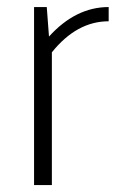

<svg xmlns="http://www.w3.org/2000/svg" viewBox="-20 -533 350 553"><path d="M78.1 0V-512.7H114.7L121.1 -427.7Q198.2 -512.7 293 -512.7V-471.7Q201.2 -471.7 129.4 -382.3V0Z"/></svg>

Font: Voltera Light
Style: Light
Weight: 300
Designer: Bernd Montag
Version: Version 1.301